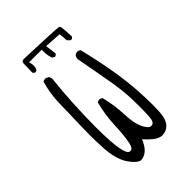

<svg xmlns="http://www.w3.org/2000/svg" viewBox="-226 -869 952 952"><g transform="rotate(-45 250.0 -392.5)"><path d="M365.2 -677.2Q371.1 -680.7 374.5 -686.5Q372.6 -730.5 370.1 -751.5Q369.1 -758.8 366.2 -762.2Q363.8 -764.6 358.9 -765.1Q339.8 -768.1 126 -775.9Q117.2 -774.4 114 -771.2Q110.8 -768.1 110.8 -761.7L108.9 -698.2Q112.3 -691.9 118.7 -688.5Q120.1 -688.5 121.6 -688.5Q127.4 -688.5 130.9 -690.9Q138.7 -702.6 138.7 -716.8Q138.7 -723.1 137.7 -730L134.3 -745.6H222.2V-732.4Q222.2 -704.6 231 -681.2L244.1 -673.8L248 -674.8Q254.4 -677.7 257.8 -684.1L250.5 -742.7L339.4 -736.8L343.8 -689.9L357.4 -677.2ZM92.3 -343.3Q91.3 -314.5 91.3 -274.9Q91.3 -235.4 94.2 -183.6Q99.1 -103 128.9 -57.6Q157.2 -15.1 182.6 -9.3Q226.6 -11.7 252 -62.5L260.3 -79.6Q276.9 -62 279.8 -59.1Q298.3 -40.5 314.5 -31.2Q331.1 -22 345.2 -22Q373 -22 393.1 -42.5Q414.1 -64.5 417 -113.8Q418.5 -136.7 418.5 -169.9Q418.5 -203.1 416 -250.5Q411.6 -333.5 395.5 -426Q379.4 -518.6 356.9 -607.9L345.2 -613.8Q343.8 -614.3 340.3 -614.3Q336.9 -614.3 332 -612.8Q327.1 -611.3 322.8 -607.9Q316.9 -600.1 314.9 -589.8Q330.6 -500.5 347.2 -411.6Q363.8 -322.8 365.7 -250.5Q366.2 -224.1 366.2 -208.5Q366.2 -192.9 366 -174.1Q365.7 -155.3 364.7 -141.8Q363.8 -128.4 363.3 -125Q362.8 -117.7 360.6 -110.8Q358.4 -104 354.5 -100.1Q348.1 -93.8 340.3 -93.8Q337.4 -93.8 332.5 -95.2Q324.2 -98.1 314 -113.3Q288.6 -148.9 285.6 -227.1Q282.7 -296.9 266.1 -362.8L254.4 -368.7Q252.9 -369.1 252 -369.1Q241.2 -369.1 234.4 -364.3Q216.3 -297.4 213.4 -223.4Q210.4 -149.4 201.7 -111.3Q197.3 -90.8 190.4 -84.5Q185.1 -79.1 178.7 -79.1Q168.9 -79.1 162.6 -88.4Q160.6 -91.8 158.2 -97.7Q147 -125 143.1 -185.5Q140.1 -232.9 140.1 -285.2Q140.1 -356.4 145 -450.7Q148.9 -523.4 156.7 -595.7Q157.7 -600.1 157.7 -604Q157.7 -607.9 156.7 -611.3Q155.8 -618.2 151.4 -624.5L137.2 -631.3Q135.7 -631.8 134.8 -631.8Q124 -631.8 116.7 -627Q97.2 -561 96.2 -490.7Q95.2 -420.4 92.3 -343.3Z"/></g></svg>

Font: NaikaiFont
Style: ExtraLight
Weight: 200
Version: Version 1.89